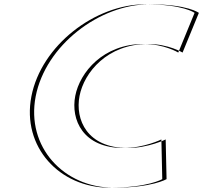

<svg xmlns="http://www.w3.org/2000/svg" viewBox="-20 -860 947 895"><path d="M736.4 -25 732.3 -210C732.3 -210 651.5 -170 555.5 -170C366.5 -170 309.2 -302 330.8 -413C352.2 -523 460.8 -655 649.8 -655C745.8 -655 811 -615 811 -615L887 -800C887 -800 835.8 -840 656.8 -840C422.8 -840 172.5 -648 126.4 -411C80.5 -175 257.6 15 490.6 15C669.6 15 736.4 -25 736.4 -25ZM756.4 -25C756.4 -25 689.6 15 510.6 15C277.6 15 100.5 -175 146.4 -411C192.5 -648 442.8 -840 676.8 -840C855.8 -840 907 -800 907 -800L831 -615C831 -615 765.8 -655 669.8 -655C480.8 -655 372.2 -523 350.8 -413C329.2 -302 386.5 -170 575.5 -170C671.5 -170 752.3 -210 752.3 -210Z"/></svg>

Font: Hussar Plate
Style: Obl
Weight: 700
Foundry: Cannot Into Space Fonts
Version: Version 0.798247